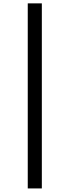

<svg xmlns="http://www.w3.org/2000/svg" viewBox="-20 -835 405 1118"><path d="M141.6 -815.4H223.6V262.2H141.6Z"/></svg>

Font: Noticia Text
Style: Bold Italic
Weight: 700
Italic angle: -8°
Designer: JM Sole
Foundry: JM Sole
Version: Version 1.003